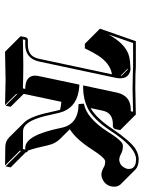

<svg xmlns="http://www.w3.org/2000/svg" viewBox="70 -552 540 719"><g transform="rotate(90 339.5 -192.0)"><path d="M390.6 -147.5Q377 -150.9 360.8 -152.3L331.1 -12.2Q331.1 -12.2 331.1 -11.2L379.4 37.6L375.5 56.6L330.1 11.2Q331.5 16.1 333.5 19L373 58.6Q371.6 58.6 277.3 56.6Q277.3 56.6 173.3 58.6L116.7 2L115.2 0L119.1 -19Q122.1 -26.4 128.9 -26.9H147.5Q186.5 -26.9 196.8 -58.6Q198.2 -64 199.7 -68.8L257.8 -341.8Q216.3 -335.4 186 -287.6Q173.8 -267.6 160.6 -240.2H143.6L86.9 -296.9L133.8 -431.2H208.5H230.5L258.8 -429.7Q291 -429.2 312 -429.2L408.7 -431.2L410.2 -429.2L466.8 -372.6L462.9 -353.5Q460 -346.7 453.1 -345.2H444.8Q406.2 -345.2 396 -314.5Q394.5 -309.1 393.1 -303.2L384.3 -261.7Q421.9 -283.2 460.9 -341.8Q508.3 -411.6 537.6 -430.2Q557.6 -441.9 576.2 -441.9Q602.1 -441.4 613.8 -430.2L670.4 -373.5Q681.6 -360.8 677.7 -340.3Q672.4 -314.5 646.5 -304.7Q639.2 -302.2 632.8 -302.2Q620.1 -302.7 605 -311.5Q597.7 -316.4 583 -316.4Q569.8 -314.9 539.1 -266.6Q500 -206.1 463.4 -184.1L501.5 -145.5Q518.1 -127.9 523.9 -100.6Q533.7 -54.7 543.5 -26.9Q546.9 -25.9 548.8 -24.4Q550.3 -21.5 549.8 -19L606.4 37.6L602.5 56.6L545.9 0L542.5 2L599.1 58.6L527.3 57.6Q507.8 56.6 493.7 43L437.5 -13.7Q414.6 -37.6 398.9 -112.8Q394 -135.7 390.6 -147.5ZM263.2 -377.9 239.7 -400.9H236.3L263.2 -374Q263.2 -376.5 263.2 -377.9ZM265.1 -71.3 296.4 -219.7 305.2 -219.2Q375.5 -213.4 397 -159.7Q403.3 -142.6 408.7 -114.7Q427.7 -20.5 461.4 -10.3Q466.3 -8.8 471.2 -8.8L537.6 -8.3L539.6 -17.1H532.7Q485.8 -17.1 458.5 -150.4Q458 -153.8 457.5 -154.8Q443.8 -216.3 369.1 -216.8L367.7 -236.8Q421.9 -246.1 474.1 -328.1Q502.9 -374 517.6 -380.9Q522.5 -382.8 526.4 -382.8Q544.4 -382.3 553.7 -376.5Q566.9 -369.6 576.2 -369.1Q597.7 -369.1 608.9 -391.1Q610.8 -395.5 611.8 -398.9Q615.2 -424.8 590.3 -430.7Q583.5 -431.6 576.2 -432.1Q536.1 -432.1 482.4 -356Q476.6 -347.7 469.2 -336.4Q425.8 -270.5 381.8 -249.5Q350.1 -234.9 312 -233.9H299.3L326.7 -362.3Q338.9 -411.6 388.2 -412.1H396L397.9 -420.9Q344.7 -419.4 312 -418.9Q290.5 -418.9 258.8 -419.9L230 -420.9H230.5H140.6L108.4 -328.1Q144.5 -395 191.4 -406.2Q207.5 -410.2 235.8 -411.1Q238.3 -411.1 239.7 -411.1H240.7H241.7Q280.3 -403.3 271 -356L209.5 -66.9Q197.3 -17.6 147.5 -17.1Q144.5 -17.1 138.2 -17.1Q131.8 -17.1 128.9 -17.1L127 -8.3Q189.9 -9.8 221.2 -9.8Q255.9 -9.8 310.5 -8.3L312.5 -17.1H308.6Q263.2 -18.6 262.7 -54.2Q263.2 -62.5 265.1 -71.3Z"/></g></svg>

Font: Linux Biolinum Shadow O
Style: Italic
Weight: 400
Italic angle: -12°
Designer: Philipp H. Poll
Foundry: Philipp H. Poll
Version: Version 0.6.2